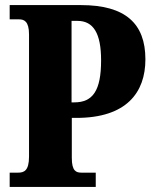

<svg xmlns="http://www.w3.org/2000/svg" viewBox="-20 -734 593 754"><path d="M18 0H356V-56H300C279 -56 262 -62 262 -114V-271H280C477 -271 551 -371 551 -501C551 -642 472 -714 298 -714H18V-658H55C74 -658 94 -651 94 -599V-119C94 -63 74 -56 51 -56H18ZM272 -332H261V-652H284C347 -652 377 -603 377 -497C377 -379 345 -332 272 -332Z"/></svg>

Font: Noto Serif Hebrew ExtraCondensed Black
Style: Regular
Weight: 900
Width: 2
Designer: Monotype Design Team
Foundry: Monotype Imaging Inc.
Version: Version 2.004